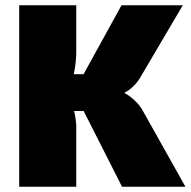

<svg xmlns="http://www.w3.org/2000/svg" viewBox="-20 -710 725 730"><path d="M675 -690 516 -420Q503 -397 486 -381Q469 -365 455 -359V-355Q469 -349 490.5 -329.5Q512 -310 524 -287L685 0H444L261 -361L442 -690ZM270 -690V-516Q270 -478 262.5 -437.5Q255 -397 239 -362Q251 -330 260.5 -292.5Q270 -255 270 -225V0H53V-690ZM324 -428V-288H208V-428Z"/></svg>

Font: Exo 2 Black
Style: Regular
Weight: 900
Designer: Natanael Gama
Foundry: Natanael Gama
Version: Version 2.010